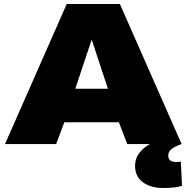

<svg xmlns="http://www.w3.org/2000/svg" viewBox="-20 -721 934 961"><path d="M5 0 314 -701H580L889 0H617L575 -109H302L261 0ZM357 -277H520L439 -523ZM797 220Q734 220 695 191Q656 162 656 109Q656 77 672 52.5Q688 28 713 11Q738 -6 765 -14L889 0Q854 12 838 25.5Q822 39 822 58Q822 90 863 90Q870 90 875.5 89Q881 88 885 88L891 209Q858 220 797 220Z"/></svg>

Font: Georama Extended ExtraBold
Style: Regular
Weight: 800
Width: 7
Designer: Jean-Baptiste Levee
Foundry: Production Type
Version: Version 1.000